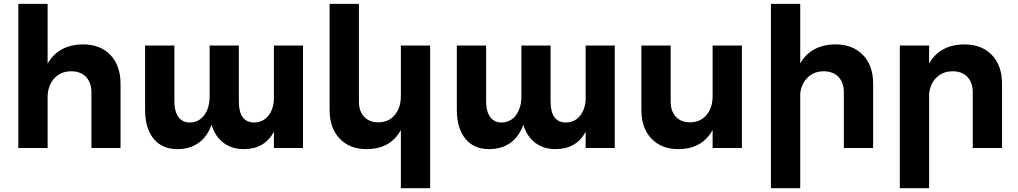

<svg xmlns="http://www.w3.org/2000/svg" viewBox="-20 -777 5345 1008"><path d="M416 -543.9Q506.8 -543.9 559.8 -488.3Q612.8 -432.6 612.8 -337.9V0H460V-293Q460 -343.8 431.4 -373.3Q402.8 -402.8 354 -402.8Q296.9 -402.3 263.4 -364Q230 -325.7 230 -265.1V0H76.2V-756.8H230V-442.9Q286.6 -542.5 416 -543.9Z M1418 -538.1H1570.8V0H1418V-85Q1368.7 5.9 1259.8 5.9Q1196.8 5.9 1152.8 -27.6Q1108.9 -61 1090.8 -122.1Q1067.9 -58.6 1022 -26.4Q976.1 5.9 911.6 5.9Q830.6 5.9 786.1 -49.1Q741.7 -104 741.7 -200.2V-538.1H895.5V-244.1Q895.5 -192.4 916.5 -163.1Q937.5 -133.8 977.5 -133.8Q1025.4 -135.3 1053 -173.3Q1080.6 -211.4 1080.6 -272V-538.1H1233.9V-244.1Q1233.9 -133.8 1315.9 -133.8Q1359.9 -135.3 1386.7 -167Q1413.6 -198.7 1418 -250Z M2084.5 -538.1H2238.3V210.9H2084.5V-94.2Q2028.8 5.9 1904.3 5.9Q1815.4 5.9 1762.9 -49.6Q1710.4 -105 1710.4 -200.2V-756.8H1864.3V-244.1Q1864.3 -193.4 1891.6 -164.1Q1918.9 -134.8 1966.3 -134.8Q2021 -135.3 2052.7 -173.6Q2084.5 -211.9 2084.5 -272Z M3054.7 -538.1H3207.5V0H3054.7V-85Q3005.4 5.9 2896.5 5.9Q2833.5 5.9 2789.6 -27.6Q2745.6 -61 2727.5 -122.1Q2704.6 -58.6 2658.7 -26.4Q2612.8 5.9 2548.3 5.9Q2467.3 5.9 2422.9 -49.1Q2378.4 -104 2378.4 -200.2V-538.1H2532.2V-244.1Q2532.2 -192.4 2553.2 -163.1Q2574.2 -133.8 2614.3 -133.8Q2662.1 -135.3 2689.7 -173.3Q2717.3 -211.4 2717.3 -272V-538.1H2870.6V-244.1Q2870.6 -133.8 2952.6 -133.8Q2996.6 -135.3 3023.4 -167Q3050.3 -198.7 3054.7 -250Z M3721.2 -538.1H3875V0H3721.2V-94.2Q3665.5 5.9 3541 5.9Q3452.1 5.9 3399.7 -49.6Q3347.2 -105 3347.2 -200.2V-538.1H3501V-244.1Q3501 -193.4 3528.3 -164.1Q3555.7 -134.8 3603 -134.8Q3657.7 -135.3 3689.5 -173.6Q3721.2 -211.9 3721.2 -272Z M4366.2 -543.9Q4457 -543.9 4510.5 -488.3Q4564 -432.6 4564 -337.9V0H4410.2V-293Q4410.2 -343.8 4381.8 -373.3Q4353.5 -402.8 4304.2 -402.8Q4252.4 -402.3 4219.5 -369.6Q4186.5 -336.9 4181.2 -285.2V210.9H4027.3V-756.8H4181.2V-443.8Q4237.3 -542.5 4366.2 -543.9Z M5043 -543.9Q5133.8 -543.9 5187.3 -488.3Q5240.7 -432.6 5240.7 -337.9V0H5086.9V-293Q5086.9 -343.8 5058.6 -373.3Q5030.3 -402.8 4981 -402.8Q4929.2 -402.3 4896.2 -369.6Q4863.3 -336.9 4857.9 -285.2V210.9H4704.1V-538.1H4857.9V-443.8Q4914.1 -542.5 5043 -543.9Z"/></svg>

Font: Montserrat arm SemiBold
Style: Regular
Weight: 600
Designer: Julieta Ulanovsky
Foundry: Julieta Ulanovsky
Version: Version 6.000;PS 006.000;hotconv 1.0.88;makeotf.lib2.5.64775